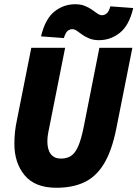

<svg xmlns="http://www.w3.org/2000/svg" viewBox="-20 -876 650 908"><path d="M247 12Q146 12 97 -46.5Q48 -105 48 -196Q48 -226 51 -253Q54 -280 60 -308L128 -650H288L216 -288Q212 -268 208 -248Q204 -228 204 -208Q204 -168 220.5 -147Q237 -126 268 -126Q296 -126 315.5 -138.5Q335 -151 349.5 -183.5Q364 -216 376 -276L450 -650H606L530 -268Q509 -163 472 -102Q435 -41 379.5 -14.5Q324 12 247 12ZM448 -686Q422 -686 402.5 -694Q383 -702 369 -712Q355 -722 344 -730Q333 -738 322 -738Q310 -738 300 -730Q290 -722 282 -696L174 -704Q194 -787 237.5 -821.5Q281 -856 336 -856Q362 -856 381.5 -848Q401 -840 415 -830Q429 -820 440.5 -812Q452 -804 462 -804Q474 -804 484.5 -812.5Q495 -821 502 -846L610 -838Q591 -756 547 -721Q503 -686 448 -686Z"/></svg>

Font: Source Code Pro ExtraLight Black
Style: Italic
Weight: 900
Italic angle: -11°
Monospace: yes
Version: Version 1.016;hotconv 1.0.116;makeotfexe 2.5.65601